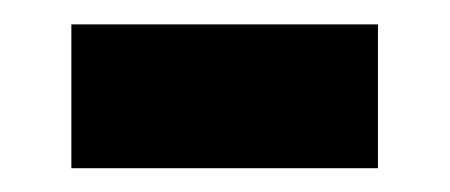

<svg xmlns="http://www.w3.org/2000/svg" viewBox="-20 -339 373 159"><path d="M293 -318.8V-199.7H39.1V-318.8Z"/></svg>

Font: Arimo
Style: Bold
Weight: 700
Designer: Steve Matteson
Foundry: Monotype Imaging Inc.
Version: Version 1.33